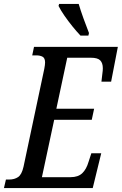

<svg xmlns="http://www.w3.org/2000/svg" viewBox="-54 -951 616 971"><path d="M353 -771Q334 -791 312.5 -817.5Q291 -844 272 -871.5Q253 -899 242 -921L245 -931H344Q353 -900 368.5 -857Q384 -814 396 -784L393 -771ZM-34 0 -24 -43H-8Q19 -43 37.5 -55.5Q56 -68 65 -108L170 -603Q174 -624 174 -635Q174 -657 161.5 -664Q149 -671 129 -671H109L118 -714H542L508 -538H459L464 -581Q465 -587 465.5 -593.5Q466 -600 466 -606Q466 -632 453 -645.5Q440 -659 406 -659H286L231 -401H422L410 -345H220L158 -55H303Q341 -55 362 -75Q383 -95 394 -133L408 -176H458L415 0Z"/></svg>

Font: Noto Serif ExtraCondensed Medium
Style: Italic
Weight: 500
Width: 2
Italic angle: -12°
Designer: Monotype Design Team
Foundry: Monotype Imaging Inc.
Version: Version 2.013; ttfautohint (v1.8.4.7-5d5b)